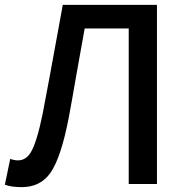

<svg xmlns="http://www.w3.org/2000/svg" viewBox="-23 -756 761 789"><path d="M-3 3 19 -103Q36 -97 51 -97Q83 -97 103 -129Q128 -170 152 -287Q170 -378 235 -736H622V0H506V-639H325Q313 -575 292 -455Q271 -333 260 -275Q228 -107 183 -44Q142 13 66 13Q23 13 -3 3Z"/></svg>

Font: Noto Sans S Chinese Medium
Style: Regular
Weight: 500
Designer: Ryoko NISHIZUKA  (kana & ideographs); Paul D. Hunt (Latin, Greek & Cyrillic); Wenlong ZHANG  (bopomofo); Sandoll Communi
Foundry: Adobe Systems Incorporated
Version: Version 1.000;PS 1;hotconv 1.0.78;makeotf.lib2.5.61930